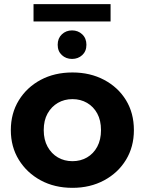

<svg xmlns="http://www.w3.org/2000/svg" viewBox="-20 -894 695 922"><path d="M328 8Q242 8 175.5 -28Q109 -64 70.5 -126.5Q32 -189 32 -269Q32 -350 70.5 -412.5Q109 -475 175.5 -510.5Q242 -546 328 -546Q413 -546 480 -510.5Q547 -475 585 -413Q623 -351 623 -269Q623 -189 585 -126.5Q547 -64 480 -28Q413 8 328 8ZM328 -120Q367 -120 398 -138Q429 -156 447 -189.5Q465 -223 465 -269Q465 -316 447 -349Q429 -382 398 -400Q367 -418 328 -418Q289 -418 258 -400Q227 -382 208.5 -349Q190 -316 190 -269Q190 -223 208.5 -189.5Q227 -156 258 -138Q289 -120 328 -120ZM326 -611Q297 -611 277 -629.5Q257 -648 257 -679Q257 -710 277 -729Q297 -748 326 -748Q355 -748 375 -729Q395 -710 395 -679Q395 -648 375 -629.5Q355 -611 326 -611ZM141 -791V-874H511V-791Z"/></svg>

Font: MOST Montserrat
Style: Bold
Weight: 700
Designer: Julieta Ulanovsky
Foundry: Julieta Ulanovsky
Version: Version 8.000;March 11, 2024;FontCreator 15.0.0.2926 64-bit